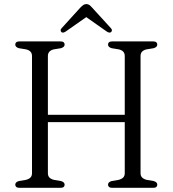

<svg xmlns="http://www.w3.org/2000/svg" viewBox="-20 -898 826 918"><path d="M165 -349H605V-314H165ZM209 -70Q209 -56.5 216.5 -49Q224 -41.5 238 -38L271 -32.5Q289 -27.5 289 -15Q289 -8 284.2 -4Q279.5 0 269 0H73Q63 0 58 -4Q53 -8 53 -15Q53 -27.5 70.5 -32.5L103.5 -38Q118 -41.5 125.5 -49Q133 -56.5 133 -70V-630Q133 -643.5 125.5 -651.2Q118 -659 104 -662L70.5 -667.5Q53 -672.5 53 -685Q53 -692 58 -696Q63 -700 73 -700H269Q279.5 -700 284.2 -696Q289 -692 289 -685Q289 -672.5 271 -667.5L237.5 -662Q224 -659 216.5 -651.2Q209 -643.5 209 -630ZM652 -70Q652 -56.5 659.8 -49Q667.5 -41.5 681.5 -38L714.5 -32.5Q732 -27.5 732 -15Q732 -8 727.2 -4Q722.5 0 712.5 0H516.5Q506.5 0 501.5 -4Q496.5 -8 496.5 -15Q496.5 -27.5 514 -32.5L547 -38Q561 -41.5 568.8 -49Q576.5 -56.5 576.5 -70V-630Q576.5 -643.5 569 -651.2Q561.5 -659 547.5 -662L514 -667.5Q496.5 -672.5 496.5 -685Q496.5 -692 501.5 -696Q506.5 -700 516.5 -700H712.5Q722.5 -700 727.2 -696Q732 -692 732 -685Q732 -672.5 714.5 -667.5L681 -662Q667 -659 659.5 -651.2Q652 -643.5 652 -630ZM403 -823.5H382L490 -747.5Q503.5 -738.5 511 -744.5Q514.5 -747.5 515 -752.8Q515.5 -758 510 -763.5L420.5 -861.5Q413.5 -869.5 407.5 -874Q401.5 -878.5 393 -878.5Q384.5 -878.5 378.2 -874Q372 -869.5 364 -861.5L275 -763.5Q269.5 -758 270 -752.8Q270.5 -747.5 273.5 -744.5Q281.5 -738.5 294.5 -747.5Z"/></svg>

Font: Fraunces 48pt Soft Wonky Light
Style: Regular
Weight: 300
Version: Version 1.000;[b76b70a41]